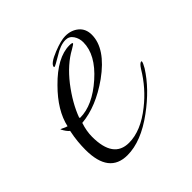

<svg xmlns="http://www.w3.org/2000/svg" viewBox="-107 -429 525 525"><g transform="rotate(-45 155.5 -166.5)"><path d="M102 9Q31 9 31 -83Q31 -97 32.5 -113.5Q34 -130 38 -149Q34 -152 30 -157.5Q26 -163 22 -171Q26 -170 30.5 -167.5Q35 -165 42 -163Q53 -213 102 -262Q155 -316 202 -316Q213 -316 213 -313Q213 -311 199 -303Q162 -283 129 -241Q96 -198 81 -157L83 -155Q131 -155 183 -201Q235 -247 235 -295Q235 -310 227 -322Q219 -334 205 -334Q185 -334 160 -318Q135 -303 132 -303Q130 -303 130 -304Q130 -316 165 -330Q195 -342 212 -342Q235 -342 250.5 -329Q266 -316 266 -293Q266 -240 197 -190Q135 -146 77 -141Q69 -117 69 -95Q69 -12 129 -12Q175 -12 225 -52Q267 -85 295 -132Q304 -146 310 -146Q311 -146 311 -144Q311 -140 303 -126Q272 -77 216 -36Q155 9 102 9Z"/></g></svg>

Font: Love Light
Style: Regular
Weight: 400
Designer: Robert E. Leuschke
Foundry: Robert E. Leuschke
Version: Version 1.010; ttfautohint (v1.8.3)